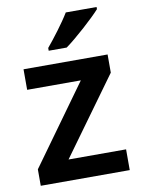

<svg xmlns="http://www.w3.org/2000/svg" viewBox="-86 -825 653 884"><g transform="rotate(-10 240.5 -383.0)"><path d="M428 -756V-766H284C257 -721 207 -656 176 -619V-606H260C309 -641 395 -719 428 -756ZM448 0V-97H179L440 -457V-542H47V-446H298L32 -77V0Z"/></g></svg>

Font: Noto Sans Vithkuqi SemiBold
Style: Regular
Weight: 600
Version: Version 1.001